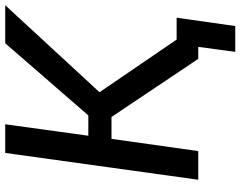

<svg xmlns="http://www.w3.org/2000/svg" viewBox="-113 -668 923 737"><g transform="rotate(-90 348.5 -299.5)"><path d="M27 0H137L184 -333H268L491 0H537L518 142H617L649 -83H565L363 -379L697 -741H551L274 -422H196L240 -741H130Z"/></g></svg>

Font: Cheyenne Sans Medium
Style: Italic
Weight: 500
Italic angle: -8.13011°
Designer: The Public Sans project authors (U.S. Web Design System), Libre Franklin designed by Pablo Impallari and Rodrigo Fuenzal
Foundry: The Cheyenne Sans Project Authors
Version: Version 2.007